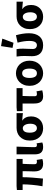

<svg xmlns="http://www.w3.org/2000/svg" viewBox="1394 -2227 845 3673"><g transform="rotate(-90 1816.5 -390.5)"><path d="M522 12Q480 12 452 0Q424 -12 406.5 -34.5Q389 -57 381.5 -88Q374 -119 374 -158Q374 -169 374.5 -193.5Q375 -218 376 -249Q377 -280 377.5 -314.5Q378 -349 378 -380H263Q263 -291 255 -190.5Q247 -90 237 9L90 0Q108 -100 117 -198.5Q126 -297 126 -380H18V-490L92 -496H612V-380H519Q517 -347 515.5 -310.5Q514 -274 513 -242Q512 -210 512 -185.5Q512 -161 512 -152Q512 -126 523.5 -116.5Q535 -107 557 -107Q564 -107 573.5 -108Q583 -109 594 -111L611 -3Q597 3 573.5 7.5Q550 12 522 12Z M841 12Q800 12 772.5 0Q745 -12 729 -33.5Q713 -55 706.5 -86Q700 -117 700 -155V-496H848Q847 -452 845 -404.5Q843 -357 841.5 -310.5Q840 -264 839 -222Q838 -180 838 -149Q838 -125 848.5 -116Q859 -107 879 -107Q885 -107 894 -108.5Q903 -110 911 -113L928 -4Q912 3 892.5 7.5Q873 12 841 12Z M1199 12Q1151 12 1108 -4.5Q1065 -21 1033 -53.5Q1001 -86 982.5 -133Q964 -180 964 -242Q964 -306 984.5 -354Q1005 -402 1038.5 -433.5Q1072 -465 1115.5 -480.5Q1159 -496 1206 -496H1489V-375Q1469 -377 1451.5 -379Q1434 -381 1417.5 -382.5Q1401 -384 1384.5 -385Q1368 -386 1349 -386V-382Q1386 -361 1406 -318.5Q1426 -276 1426 -219Q1426 -165 1409 -122.5Q1392 -80 1362 -50Q1332 -20 1290.5 -4Q1249 12 1199 12ZM1201 -107Q1241 -107 1263.5 -140Q1286 -173 1286 -234Q1286 -263 1280.5 -289Q1275 -315 1264 -334.5Q1253 -354 1237.5 -365.5Q1222 -377 1201 -377Q1161 -377 1138 -345.5Q1115 -314 1115 -242Q1115 -177 1138 -142Q1161 -107 1201 -107Z M1812 12Q1773 12 1746.5 0Q1720 -12 1703.5 -34.5Q1687 -57 1680 -88Q1673 -119 1673 -158V-381H1527V-490L1601 -496H1967V-381H1817Q1814 -316 1813 -256.5Q1812 -197 1812 -152Q1812 -126 1822.5 -116.5Q1833 -107 1850 -107Q1864 -107 1876.5 -108.5Q1889 -110 1906 -115L1925 -5Q1901 2 1872.5 7Q1844 12 1812 12Z M2251 12Q2204 12 2160.5 -5.5Q2117 -23 2084 -56Q2051 -89 2031 -137.5Q2011 -186 2011 -248Q2011 -310 2031 -358.5Q2051 -407 2084 -440Q2117 -473 2160.5 -490.5Q2204 -508 2251 -508Q2299 -508 2342.5 -490.5Q2386 -473 2419 -440Q2452 -407 2472 -358.5Q2492 -310 2492 -248Q2492 -186 2472 -137.5Q2452 -89 2419 -56Q2386 -23 2342.5 -5.5Q2299 12 2251 12ZM2251 -107Q2298 -107 2319.5 -145Q2341 -183 2341 -248Q2341 -313 2319.5 -351Q2298 -389 2251 -389Q2205 -389 2183.5 -351Q2162 -313 2162 -248Q2162 -183 2183.5 -145Q2205 -107 2251 -107Z M2788 12Q2732 12 2692.5 -3.5Q2653 -19 2627.5 -47Q2602 -75 2590 -114Q2578 -153 2578 -200Q2578 -235 2580 -271.5Q2582 -308 2582 -344Q2582 -373 2580 -414Q2578 -455 2571 -496H2713Q2718 -470 2720 -439.5Q2722 -409 2722 -374Q2722 -342 2719 -289.5Q2716 -237 2716 -187Q2716 -147 2736.5 -127Q2757 -107 2788 -107Q2828 -107 2849 -142Q2870 -177 2870 -253Q2870 -301 2862.5 -355Q2855 -409 2837 -477L2979 -508Q2996 -448 3006.5 -385.5Q3017 -323 3017 -260Q3017 -133 2958.5 -60.5Q2900 12 2788 12ZM2737 -573 2771 -793 2914 -769 2835 -555Z M3331 12Q3283 12 3240 -4.5Q3197 -21 3165 -53.5Q3133 -86 3114.5 -133Q3096 -180 3096 -242Q3096 -306 3116.5 -354Q3137 -402 3170.5 -433.5Q3204 -465 3247.5 -480.5Q3291 -496 3338 -496H3621V-375Q3601 -377 3583.5 -379Q3566 -381 3549.5 -382.5Q3533 -384 3516.5 -385Q3500 -386 3481 -386V-382Q3518 -361 3538 -318.5Q3558 -276 3558 -219Q3558 -165 3541 -122.5Q3524 -80 3494 -50Q3464 -20 3422.5 -4Q3381 12 3331 12ZM3333 -107Q3373 -107 3395.5 -140Q3418 -173 3418 -234Q3418 -263 3412.5 -289Q3407 -315 3396 -334.5Q3385 -354 3369.5 -365.5Q3354 -377 3333 -377Q3293 -377 3270 -345.5Q3247 -314 3247 -242Q3247 -177 3270 -142Q3293 -107 3333 -107Z"/></g></svg>

Font: TT Toshiba Sans
Style: Bold
Weight: 700
Designer: Paul D. Hunt
Foundry: Toshiba Corporation
Version: Version 2.020;PS 2.000;hotconv 1.0.86;makeotf.lib2.5.63406